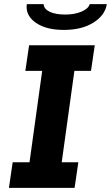

<svg xmlns="http://www.w3.org/2000/svg" viewBox="-20 -904 534 924"><path d="M418 -563H338L277 -123H357L339 0H23L41 -123H122L183 -563H102L120 -686H436ZM108 -871Q108 -880 109 -884H190Q191 -861 219 -847.5Q247 -834 294 -834Q339 -834 372 -848Q405 -862 412 -884H494Q486 -831 430 -795.5Q374 -760 287 -760Q206 -760 157 -791.5Q108 -823 108 -871Z"/></svg>

Font: Chivo
Style: Bold Italic
Weight: 700
Italic angle: -8.05°
Designer: Hector Gatti
Foundry: Omnibus-Type
Version: Version 1.007